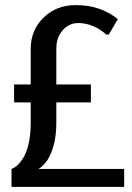

<svg xmlns="http://www.w3.org/2000/svg" viewBox="-20 -730 515 750"><path d="M25 0V-70Q46 -78 62 -100Q100 -150 100 -250V-330H35V-400H100V-540Q100 -612 150 -661Q200 -710 275 -710Q347 -710 399 -682Q424 -669 440 -655L405 -595H395Q385 -605 366 -617Q326 -640 285 -640Q250 -640 225 -612Q200 -584 200 -540V-400H335V-330H200V-250Q200 -160 165 -104Q147 -79 130 -70H465V0Z"/></svg>

Font: Scada
Style: Regular
Weight: 400
Designer: Jovanny Lemonad
Foundry: Jovanny Lemonad
Version: Version 4.100;PS 004.100;hotconv 1.0.88;makeotf.lib2.5.64775